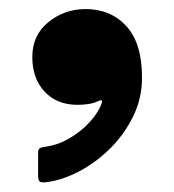

<svg xmlns="http://www.w3.org/2000/svg" viewBox="-20 -208 375 413"><path d="M49.5 -85.5Q49.5 -132.5 84.2 -160.5Q119 -188.5 164 -188.5Q218 -188.5 251.8 -151.8Q285.5 -115 285.5 -41Q285.5 4 266 43.2Q246.5 82.5 215.5 112.8Q184.5 143 148.5 161.5Q112.5 180 79 184Q69.5 185 65.8 182.8Q62 180.5 62 170V120.5Q62 113.5 65.2 111.2Q68.5 109 74.5 108Q102.5 105 128.5 90Q154.5 75 173.5 54Q192.5 33 199 13Q201.5 4.5 191 9.5Q175 17.5 146.5 17.5Q102.5 17.5 76 -10.8Q49.5 -39 49.5 -85.5Z"/></svg>

Font: Besley* Narrow Heavy
Style: Regular
Weight: 800
Width: 4
Designer: Owen Earl
Foundry: indestructible type*
Version: Version 3.000; ttfautohint (v1.8.3)